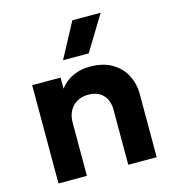

<svg xmlns="http://www.w3.org/2000/svg" viewBox="-112 -859 867 953"><g transform="rotate(-15 321.0 -382.0)"><path d="M71 0V-505H217V-448Q246 -486 285.8 -503Q325.5 -520 369 -520Q439.5 -520 485.2 -492.2Q531 -464.5 553.2 -420.5Q575.5 -376.5 575.5 -328V0H429.5V-282.5Q429.5 -330.5 402.8 -359Q376 -387.5 325.5 -387.5Q293.5 -387.5 269 -373.2Q244.5 -359 230.8 -333.5Q217 -308 217 -274.5V0ZM251 -585 347 -764.5H492.5L383 -585Z"/></g></svg>

Font: Geologica Roman SemiBold
Style: Regular
Weight: 600
Designer: Sindre Bremnes, Frode Helland
Foundry: Monokrom Skriftforlag AS
Version: Version 1.010;gftools[0.9.28]